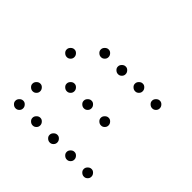

<svg xmlns="http://www.w3.org/2000/svg" viewBox="-98 -648 795 795"><g transform="rotate(-45 300.0 -250.5)"><path d="M49 -473Q41 -473 34.5 -466Q28 -459 28 -451V-449Q28 -441 34.5 -434.5Q41 -428 49 -428H51Q59 -428 66 -434.5Q73 -441 73 -449V-451Q73 -459 66 -466Q59 -473 51 -473ZM149 -473Q141 -473 134.5 -466Q128 -459 128 -451V-449Q128 -441 134.5 -434.5Q141 -428 149 -428H151Q159 -428 166 -434.5Q173 -441 173 -449V-451Q173 -459 166 -466Q159 -473 151 -473ZM349 -473Q341 -473 334.5 -466Q328 -459 328 -451V-449Q328 -441 334.5 -434.5Q341 -428 349 -428H351Q359 -428 366 -434.5Q373 -441 373 -449V-451Q373 -459 366 -466Q359 -473 351 -473ZM49 -373Q41 -373 34.5 -366Q28 -359 28 -351V-349Q28 -341 34.5 -334.5Q41 -328 49 -328H51Q59 -328 66 -334.5Q73 -341 73 -349V-351Q73 -359 66 -366Q59 -373 51 -373ZM249 -373Q241 -373 234.5 -366Q228 -359 228 -351V-349Q228 -341 234.5 -334.5Q241 -328 249 -328H251Q259 -328 266 -334.5Q273 -341 273 -349V-351Q273 -359 266 -366Q259 -373 251 -373ZM449 -373Q441 -373 434.5 -366Q428 -359 428 -351V-349Q428 -341 434.5 -334.5Q441 -328 449 -328H451Q459 -328 466 -334.5Q473 -341 473 -349V-351Q473 -359 466 -366Q459 -373 451 -373ZM49 -273Q41 -273 34.5 -266Q28 -259 28 -251V-249Q28 -241 34.5 -234.5Q41 -228 49 -228H51Q59 -228 66 -234.5Q73 -241 73 -249V-251Q73 -259 66 -266Q59 -273 51 -273ZM249 -273Q241 -273 234.5 -266Q228 -259 228 -251V-249Q228 -241 234.5 -234.5Q241 -228 249 -228H251Q259 -228 266 -234.5Q273 -241 273 -249V-251Q273 -259 266 -266Q259 -273 251 -273ZM449 -273Q441 -273 434.5 -266Q428 -259 428 -251V-249Q428 -241 434.5 -234.5Q441 -228 449 -228H451Q459 -228 466 -234.5Q473 -241 473 -249V-251Q473 -259 466 -266Q459 -273 451 -273ZM49 -173Q41 -173 34.5 -166Q28 -159 28 -151V-149Q28 -141 34.5 -134.5Q41 -128 49 -128H51Q59 -128 66 -134.5Q73 -141 73 -149V-151Q73 -159 66 -166Q59 -173 51 -173ZM249 -173Q241 -173 234.5 -166Q228 -159 228 -151V-149Q228 -141 234.5 -134.5Q241 -128 249 -128H251Q259 -128 266 -134.5Q273 -141 273 -149V-151Q273 -159 266 -166Q259 -173 251 -173ZM449 -173Q441 -173 434.5 -166Q428 -159 428 -151V-149Q428 -141 434.5 -134.5Q441 -128 449 -128H451Q459 -128 466 -134.5Q473 -141 473 -149V-151Q473 -159 466 -166Q459 -173 451 -173ZM49 -73Q41 -73 34.5 -66Q28 -59 28 -51V-49Q28 -41 34.5 -34.5Q41 -28 49 -28H51Q59 -28 66 -34.5Q73 -41 73 -49V-51Q73 -59 66 -66Q59 -73 51 -73ZM449 -73Q441 -73 434.5 -66Q428 -59 428 -51V-49Q428 -41 434.5 -34.5Q441 -28 449 -28H451Q459 -28 466 -34.5Q473 -41 473 -49V-51Q473 -59 466 -66Q459 -73 451 -73Z"/></g></svg>

Font: Doto Rounded Light
Style: Regular
Weight: 300
Monospace: yes
Version: Version 1.000